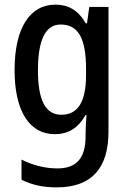

<svg xmlns="http://www.w3.org/2000/svg" viewBox="-20 -570 557 830"><path d="M220 -550C109 -550 43 -449 43 -267C43 -90 107 10 217 10C274 10 317 -15 350 -73H354C352 -49 350 -18 350 4V19C350 117 308 158 228 158C178 158 125 146 73 120V207C119 230 167 240 225 240C379 240 449 154 449 -1V-540H366L356 -469H351C318 -526 275 -550 220 -550ZM242 -464C317 -464 352 -407 352 -271V-247C352 -128 316 -74 245 -74C177 -74 144 -136 144 -266C144 -396 176 -464 242 -464Z"/></svg>

Font: Noto Sans Gujarati UI Condensed Medium
Style: Regular
Weight: 500
Width: 3
Designer: Jelle Bosma - Monotype Design Team, Universal Thirst
Foundry: Monotype Imaging Inc.
Version: Version 2.106